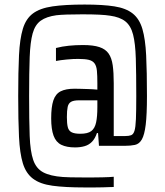

<svg xmlns="http://www.w3.org/2000/svg" viewBox="-20 -716 725 844"><path d="M352 108Q266 108 211 100.5Q156 93 125 69.5Q94 46 80.5 2Q67 -42 63.5 -114.5Q60 -187 60 -294Q60 -401 63.5 -473Q67 -545 80.5 -589.5Q94 -634 125 -657Q156 -680 211 -688Q266 -696 352 -696Q432 -696 483 -688Q534 -680 563.5 -656.5Q593 -633 606 -588.5Q619 -544 622.5 -472.5Q626 -401 626 -294Q626 -212 620.5 -167.5Q615 -123 603.5 -103Q592 -83 573 -79Q554 -75 528 -75H415L411 -131H406Q398 -107 384.5 -93Q371 -79 352 -73.5Q333 -68 310 -68Q273 -68 249.5 -79.5Q226 -91 215.5 -119.5Q205 -148 205 -196Q205 -246 214.5 -274.5Q224 -303 246.5 -314.5Q269 -326 308 -326Q320 -326 335 -325.5Q350 -325 368.5 -324.5Q387 -324 408 -322V-350Q408 -384 406 -405Q404 -426 395.5 -437.5Q387 -449 370 -453Q353 -457 324 -457Q314 -457 301 -456.5Q288 -456 274 -454.5Q260 -453 247.5 -451.5Q235 -450 226 -448V-505Q253 -512 282.5 -515Q312 -518 345 -518Q390 -518 417 -509Q444 -500 457.5 -480.5Q471 -461 475.5 -429Q480 -397 480 -350V-118H531Q546 -118 556 -121.5Q566 -125 571 -140.5Q576 -156 577.5 -192.5Q579 -229 579 -294Q579 -393 577 -459Q575 -525 565 -564Q555 -603 531 -622Q507 -641 464 -647Q446 -650 416 -651.5Q386 -653 342 -653Q302 -653 273.5 -652Q245 -651 228 -649Q184 -643 159 -625Q134 -607 123.5 -569Q113 -531 110.5 -464.5Q108 -398 108 -294Q108 -186 110.5 -118.5Q113 -51 126 -13Q139 25 170 41.5Q201 58 256 62Q269 63 290.5 63.5Q312 64 343 64Q370 64 391.5 64Q413 64 429.5 63.5Q446 63 459 62.5Q472 62 480 61V106Q472 106 460 106.5Q448 107 432 107.5Q416 108 396 108Q376 108 352 108ZM333 -128Q366 -128 381.5 -140Q397 -152 402.5 -178Q408 -204 408 -245V-275H327Q304 -275 292.5 -268.5Q281 -262 277.5 -246Q274 -230 274 -201Q274 -173 278 -157Q282 -141 295 -134.5Q308 -128 333 -128Z"/></svg>

Font: Saira Condensed Medium
Style: Regular
Weight: 500
Width: 3
Designer: Hector Gatti with collaboration of the Omnibus-Type team
Foundry: Omnibus-Type
Version: Version 1.101